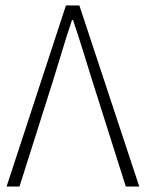

<svg xmlns="http://www.w3.org/2000/svg" viewBox="-20 -679 531 699"><path d="M4 0 220 -659H269L487 0H438L316 -385Q297 -446 281.5 -496Q266 -546 246 -606H242Q222 -546 207 -496Q192 -446 173 -385L51 0Z"/></svg>

Font: Source Sans 3 Light
Style: Regular
Weight: 300
Designer: Paul D. Hunt
Foundry: Adobe
Version: Version 3.052;hotconv 1.1.0;makeotfexe 2.6.0